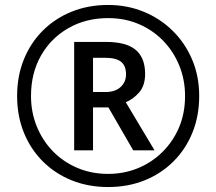

<svg xmlns="http://www.w3.org/2000/svg" viewBox="-20 -744 872 774"><path d="M416 10Q336 10 269 -17Q202 -44 152.5 -93.5Q103 -143 76 -210Q49 -277 49 -357Q49 -437 76 -504Q103 -571 152.5 -620.5Q202 -670 269 -697Q336 -724 416 -724Q492 -724 558.5 -697Q625 -670 675.5 -620.5Q726 -571 754.5 -504Q783 -437 783 -357Q783 -277 756 -210Q729 -143 679.5 -93.5Q630 -44 563 -17Q496 10 416 10ZM416 -43Q480 -43 536 -66Q592 -89 635 -131.5Q678 -174 702 -231Q726 -288 726 -357Q726 -422 703 -479Q680 -536 638.5 -579Q597 -622 540.5 -646.5Q484 -671 416 -671Q326 -671 255.5 -630.5Q185 -590 145 -519.5Q105 -449 105 -357Q105 -292 128 -235Q151 -178 192.5 -135Q234 -92 291 -67.5Q348 -43 416 -43ZM279 -138V-575H407Q489 -575 527 -543Q565 -511 565 -446Q565 -399 541 -371.5Q517 -344 487 -332L603 -138H517L417 -311H355V-138ZM405 -373Q444 -373 466 -393Q488 -413 488 -444Q488 -479 468 -495Q448 -511 404 -511H355V-373Z"/></svg>

Font: Go Noto Kurrent-Regular
Style: Regular
Weight: 400
Designer: Monotype Design Team
Foundry: Monotype Imaging Inc.
Version: Version 2.012; ttfautohint (v1.8.4.7-5d5b)